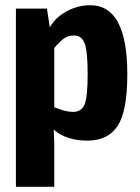

<svg xmlns="http://www.w3.org/2000/svg" viewBox="-20 -526 536 736"><path d="M326 -506Q468 -506 468 -242Q468 -100 431 -43.5Q394 13 315 13Q234 13 186 -29Q189 26 188 71V190H41V-493H160L171 -421Q191 -458 234.5 -482Q278 -506 326 -506ZM259 -97Q292 -97 304 -125Q316 -153 316 -242Q316 -329 304.5 -359.5Q293 -390 264 -390Q242 -390 226 -379Q210 -368 188 -342V-115Q232 -97 259 -97Z"/></svg>

Font: exo2condensed_b
Style: Bold
Weight: 700
Width: 3
Designer: Natanael Gama
Version: Version 1.001;PS 001.001;hotconv 1.0.70;makeotf.lib2.5.58329